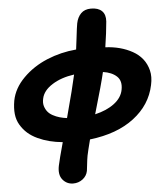

<svg xmlns="http://www.w3.org/2000/svg" viewBox="-65 -777 991 1140"><g transform="rotate(-5 431.0 -207.5)"><path d="M325.2 305.2Q286.6 305.2 262.2 275.4Q237.8 245.6 249 191.9Q255.9 157.7 284.2 55.2Q242.7 51.3 206.1 42Q169.4 32.7 136 17.1Q102.5 1.5 78.1 -20Q53.7 -41.5 36.4 -70.6Q19 -99.6 15.1 -135.5Q11.2 -171.4 19 -215.8Q33.2 -288.6 93 -348.6Q152.8 -408.7 236.1 -443.4Q319.3 -478 411.1 -485.8Q415 -514.2 419.2 -550.5Q423.3 -586.9 426.3 -608.6Q429.2 -630.4 431.2 -640.1Q438.5 -676.3 460.2 -698.2Q481.9 -720.2 520 -720.2Q563 -720.2 585 -698.7Q606.9 -677.2 604 -636.2Q598.6 -572.3 585 -483.9Q629.9 -481.9 670.4 -471.2Q710.9 -460.4 746.1 -440.9Q781.2 -421.4 804.2 -392.3Q827.1 -363.3 836.9 -324.5Q846.7 -285.6 835.9 -236.8Q811.5 -120.1 710.4 -43Q609.4 34.2 446.8 53.2Q429.2 121.6 423.8 147.9Q419.4 172.4 416.3 202.9Q413.1 233.4 412.1 237.8Q406.2 267.6 381.6 286.4Q356.9 305.2 325.2 305.2ZM659.2 -224.1Q669.4 -276.4 639.9 -304Q610.4 -331.5 558.1 -338.9Q543.5 -273.9 490.2 -92.8Q560.1 -108.9 605.2 -143.1Q650.4 -177.2 659.2 -224.1ZM190.9 -212.9Q185.1 -188 190.9 -168.2Q196.8 -148.4 208.3 -134.3Q219.7 -120.1 238.8 -109.9Q257.8 -99.6 278.1 -93.8Q298.3 -87.9 321.8 -85Q370.6 -266.1 386.2 -338.9Q308.6 -328.1 254.6 -293.9Q200.7 -259.8 190.9 -212.9Z"/></g></svg>

Font: Shantell Sans Bouncy
Style: Italic
Weight: 800
Italic angle: -11.31°
Designer: Stephen Nixon, Anya Danilova, Shantell Martin
Foundry: Arrow Type
Version: Version 1.006;[9816181b4]